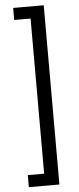

<svg xmlns="http://www.w3.org/2000/svg" viewBox="-65 -865 440 1064"><g transform="rotate(-5 155.5 -333.5)"><path d="M51 98H142V-765H51V-832H221V165H51Z"/></g></svg>

Font: Noto Sans Gurmukhi ExtraCondensed
Style: Regular
Weight: 400
Width: 2
Designer: Jelle Bosma - Monotype Design Team
Foundry: Monotype Imaging Inc.
Version: Version 2.004; ttfautohint (v1.8.4.7-5d5b)